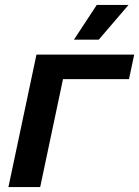

<svg xmlns="http://www.w3.org/2000/svg" viewBox="-20 -754 561 774"><path d="M278 -594H378L498 -734H370ZM14 0H142L234 -435H500L521 -534H127Z"/></svg>

Font: Geist SemiBold
Style: Italic
Weight: 600
Italic angle: -12°
Designer: Basement.studio, Andrés Briganti, Mateo Zaragoza
Foundry: Basement.studio, Vercel, Andrés Briganti, Guido Ferreyra, Mateo Zaragoza
Version: Version 1.500